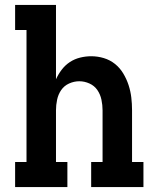

<svg xmlns="http://www.w3.org/2000/svg" viewBox="-20 -755 640 775"><path d="M41 0V-101H87V-634H41V-735H206V-435Q215 -455 229 -473.5Q243 -492 262 -504.5Q281 -517 303.5 -522.5Q326 -528 348 -528Q374 -528 399 -520.5Q424 -513 444 -497Q464 -481 477.5 -458.5Q491 -436 499 -411.5Q507 -387 510 -361.5Q513 -336 513 -310V-101H559V0H348V-101H394V-310Q394 -331 389.5 -352.5Q385 -374 373 -391.5Q361 -409 341 -418Q321 -427 300 -427Q279 -427 259 -418Q239 -409 227 -391.5Q215 -374 210.5 -352.5Q206 -331 206 -310V-101H252V0Z"/></svg>

Font: Iosevka Plex Etoile
Style: Bold
Weight: 700
Designer: Belleve Invis
Foundry: Belleve Invis
Version: Version 25.1.1; ttfautohint (v1.8.4)